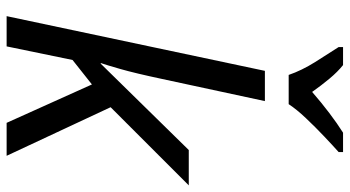

<svg xmlns="http://www.w3.org/2000/svg" viewBox="-252 -778 1030 565"><g transform="rotate(90 262.5 -495.0)"><path d="M27 0 188 -760H277L212 -458Q195 -378 182.5 -334.5Q170 -291 165 -277H167L421 -536H525L295 -306L438 0H341L228 -251L156 -194L116 0ZM200 -830Q187 -868 162 -908Q137 -948 118 -977V-990H171Q191 -974 211 -950Q231 -926 250 -899Q281 -926 312 -949.5Q343 -973 370 -990H427V-977Q410 -962 382 -935.5Q354 -909 327.5 -881Q301 -853 286 -830Z"/></g></svg>

Font: Noto Sans
Style: Italic
Weight: 400
Italic angle: -12°
Designer: Monotype Design Team
Foundry: Monotype Imaging Inc.
Version: Version 2.013; ttfautohint (v1.8.4.7-5d5b)